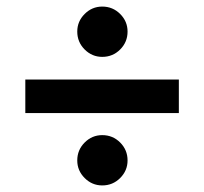

<svg xmlns="http://www.w3.org/2000/svg" viewBox="-20 -642 621 584"><path d="M291 -469Q260 -469 237.5 -491.5Q215 -514 215 -546Q215 -577 237.5 -599.5Q260 -622 291 -622Q323 -622 345.5 -599.5Q368 -577 368 -546Q368 -514 345.5 -491.5Q323 -469 291 -469ZM291 -78Q260 -78 237.5 -100.5Q215 -123 215 -154Q215 -186 237.5 -208.5Q260 -231 291 -231Q323 -231 345.5 -208.5Q368 -186 368 -154Q368 -123 345.5 -100.5Q323 -78 291 -78ZM57 -298V-400H524V-298Z"/></svg>

Font: MuseoModerno SemiBold Medium
Style: Regular
Weight: 500
Version: Version 1.001